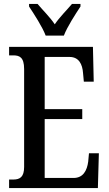

<svg xmlns="http://www.w3.org/2000/svg" viewBox="-20 -951 549 971"><path d="M211 -771H303C320 -816 362 -880 387 -918V-931H344C317 -899 281 -864 257 -828C233 -864 197 -899 170 -931H127V-918C152 -880 194 -816 211 -771ZM26 0H475L480 -176H430L426 -133C420 -89 401 -51 352 -51H206V-349H396V-399H206V-663H332C379 -663 397 -626 400 -581L404 -538H454L450 -714H26V-671H47C78 -671 102 -662 102 -602V-107C102 -56 81 -43 47 -43H26Z"/></svg>

Font: Noto Serif Georgian ExtraCondensed Medium
Style: Regular
Weight: 500
Width: 2
Designer: Monotype Design Team, Akaki Razmadze
Foundry: Google LLC
Version: Version 2.003